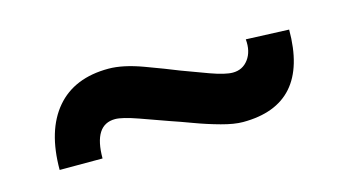

<svg xmlns="http://www.w3.org/2000/svg" viewBox="-34 -457 579 320"><g transform="rotate(-15 255.0 -297.0)"><path d="M356 -225Q341 -225 319 -231Q297 -237 275.5 -245Q254 -253 239 -258Q217 -266 190 -275.5Q163 -285 151 -285Q114 -285 114 -227H40Q40 -295 71.5 -332Q103 -369 162 -369Q187 -369 221 -356.5Q255 -344 277 -335Q298 -327 323 -318Q348 -309 361 -309Q378 -309 388 -322.5Q398 -336 396 -357L470 -354Q470 -225 356 -225Z"/></g></svg>

Font: Lexend
Style: Regular
Weight: 400
Designer: Bonnie Shaver-Troup, Thomas Jockin
Foundry: Lexend
Version: Version 1.007; ttfautohint (v1.8.3)